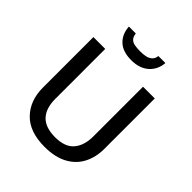

<svg xmlns="http://www.w3.org/2000/svg" viewBox="-250 -1076 1239 1239"><g transform="rotate(45 369.0 -457.0)"><path d="M649 -252Q649 -178 618.5 -118.5Q588 -59 525 -24.5Q462 10 366 10Q230 10 159.5 -62.5Q89 -135 89 -254V-714H197V-259Q197 -171 240 -126.5Q283 -82 371 -82Q461 -82 501.5 -130Q542 -178 542 -260V-714H649ZM536 -924Q531 -860 486.5 -820.5Q442 -781 367 -781Q289 -781 248 -820Q207 -859 203 -924H266Q269 -897 282 -883.5Q295 -870 317 -866Q339 -862 369 -862Q394 -862 416 -866.5Q438 -871 453.5 -884.5Q469 -898 472 -924Z"/></g></svg>

Font: Noto Sans Cham Medium
Style: Regular
Weight: 500
Version: Version 2.002